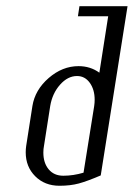

<svg xmlns="http://www.w3.org/2000/svg" viewBox="-20 -596 429 616"><path d="M62.5 -107.4Q62.5 -117.7 64 -127.9L84 -255.9Q92.3 -307.6 136.2 -345.7Q180.2 -383.8 231.9 -383.8Q270 -383.8 298.8 -362.8L327.1 -543.9H230L234.9 -576.2H389.2L303.2 -33.2Q259.8 -14.6 232.7 -7.3Q205.6 0 170.9 0Q123.5 0 93 -30.5Q62.5 -61 62.5 -107.4ZM119.1 -106.4Q119.1 -73.2 136.2 -52.7Q153.3 -32.2 183.1 -32.2Q215.3 -32.2 248 -42L282.2 -255.9Q283.7 -266.1 283.7 -275.9Q283.7 -308.6 268.1 -330.3Q252.4 -352.1 227.1 -352.1Q197.3 -352.1 172.6 -324.2Q147.9 -296.4 141.1 -255.9L121.1 -127.9Q119.1 -118.2 119.1 -106.4Z"/></svg>

Font: Gawaa
Style: Italic
Weight: 400
Designer: T. Christopher White
Version: Version 1.0